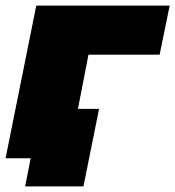

<svg xmlns="http://www.w3.org/2000/svg" viewBox="-22 -567 628 688"><path d="M550 -371H295L223 0H-2L108 -547H586ZM333 -177 277 101H68L88 0H-2L34 -177Z"/></svg>

Font: Montserrat Alternates Black
Style: Italic
Weight: 900
Italic angle: -11.3°
Designer: Julieta Ulanovsky
Foundry: Julieta Ulanovsky
Version: Version 7.200